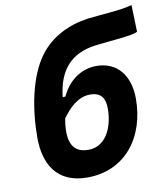

<svg xmlns="http://www.w3.org/2000/svg" viewBox="-84 -811 767 890"><g transform="rotate(-10 299.5 -366.5)"><path d="M255.4 9.8C436 9.8 540 -131.8 540 -311C540 -424.8 479.5 -492.2 385.3 -492.2C322.8 -492.2 257.8 -458 219.7 -377.4L207 -376.5C220.7 -504.4 283.2 -571.8 399.4 -586.9C464.4 -595.2 575.7 -601.1 599.1 -615.7L595.2 -741.7C540 -726.1 437 -722.2 383.3 -714.8C294.9 -702.6 210 -662.1 154.8 -587.9C85.9 -495.6 58.6 -344.2 58.6 -212.4C58.6 -87.4 112.8 9.8 255.4 9.8ZM283.2 -115.7C236.8 -115.7 175.3 -133.8 201.2 -277.8C234.4 -323.7 276.9 -366.7 333.5 -366.7C392.1 -366.7 403.8 -329.1 403.8 -288.1C403.8 -197.8 362.8 -115.7 283.2 -115.7Z"/></g></svg>

Font: Cascadia Code
Style: Bold Italic
Weight: 700
Italic angle: -10°
Monospace: yes
Designer: Aaron Bell
Foundry: Saja Typeworks
Version: Version 2404.023